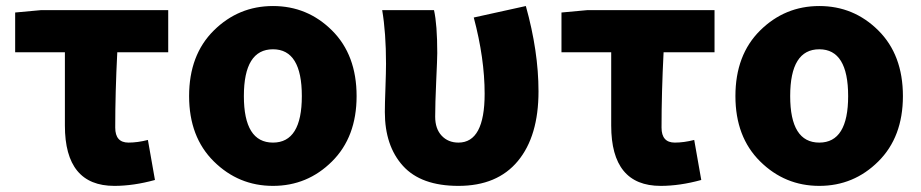

<svg xmlns="http://www.w3.org/2000/svg" viewBox="-20 -603 3055 637"><path d="M359.4 13.7Q195.3 13.7 195.3 -186.5V-429.7H30.3V-561.5L115.2 -569.3H538.1V-429.7H369.1Q362.3 -296.9 362.3 -179.7Q362.3 -129.9 406.2 -129.9Q436.5 -129.9 470.7 -138.7L494.1 -5.9Q422.9 13.7 359.4 13.7Z M607.4 -284.2Q607.4 -420.9 689.5 -502Q771.5 -583 885.7 -583Q1000 -583 1081.5 -502Q1163.1 -420.9 1163.1 -284.2Q1163.1 -148.4 1081.5 -67.4Q1000 13.7 885.7 13.7Q771.5 13.7 689.5 -67.4Q607.4 -148.4 607.4 -284.2ZM885.7 -129.9Q981.4 -129.9 981.4 -284.2Q981.4 -439.5 885.7 -439.5Q789.1 -439.5 789.1 -284.2Q789.1 -129.9 885.7 -129.9Z M1501 13.7Q1377 13.7 1316.9 -52.7Q1256.8 -119.1 1256.8 -231.4Q1256.8 -257.8 1258.8 -311.5Q1260.7 -365.2 1260.7 -391.6Q1260.7 -494.1 1248 -569.3H1419.9Q1430.7 -521.5 1430.7 -426.8Q1430.7 -409.2 1427.2 -333.5Q1423.8 -257.8 1423.8 -215.8Q1423.8 -175.8 1445.3 -152.8Q1466.8 -129.9 1501 -129.9Q1587.9 -129.9 1587.9 -292Q1587.9 -409.2 1551.8 -544.9L1724.6 -583Q1766.6 -432.6 1766.6 -299.8Q1766.6 -151.4 1698.2 -68.8Q1629.9 13.7 1501 13.7Z M2171.9 13.7Q2007.8 13.7 2007.8 -186.5V-429.7H1842.8V-561.5L1927.7 -569.3H2350.6V-429.7H2181.6Q2174.8 -296.9 2174.8 -179.7Q2174.8 -129.9 2218.8 -129.9Q2249 -129.9 2283.2 -138.7L2306.6 -5.9Q2235.4 13.7 2171.9 13.7Z M2419.9 -284.2Q2419.9 -420.9 2502 -502Q2584 -583 2698.2 -583Q2812.5 -583 2894 -502Q2975.6 -420.9 2975.6 -284.2Q2975.6 -148.4 2894 -67.4Q2812.5 13.7 2698.2 13.7Q2584 13.7 2502 -67.4Q2419.9 -148.4 2419.9 -284.2ZM2698.2 -129.9Q2793.9 -129.9 2793.9 -284.2Q2793.9 -439.5 2698.2 -439.5Q2601.6 -439.5 2601.6 -284.2Q2601.6 -129.9 2698.2 -129.9Z"/></svg>

Font: Gen Shin Gothic Heavy
Style: Bold
Weight: 900
Designer: [Source Han Sans]
Ryoko NISHIZUKA  (kana & ideographs); Paul D. Hunt (Latin, Greek & Cyrillic); Wenlong ZHANG  (bopomofo
Version: Version 1.002.20150607